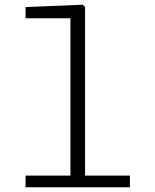

<svg xmlns="http://www.w3.org/2000/svg" viewBox="-20 -795 660 815"><path d="M88.5 -49.5H531.5V0H88.5ZM279 0V-745L301.5 -717.5H88.5V-765L331.5 -775L341 -766V0Z"/></svg>

Font: Monaspace Neon Var
Style: Regular
Weight: 400
Designer: Riley Cran and the Lettermatic Team
Version: Version 1.000 (Monaspace Neon Var)